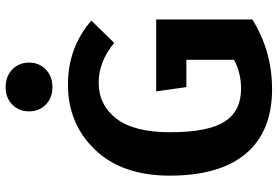

<svg xmlns="http://www.w3.org/2000/svg" viewBox="-172 -797 985 681"><g transform="rotate(-90 320.5 -456.5)"><path d="M361 -708Q492 -708 588 -625L509 -544Q442 -599 368 -599Q289 -599 240.5 -536.5Q192 -474 192 -346Q192 -211 229.5 -152.5Q267 -94 346 -94Q403 -94 449 -119V-288H352L337 -395H592V-54Q480 16 345 16Q195 16 116.5 -76.5Q38 -169 38 -347Q38 -516 130 -612Q222 -708 361 -708ZM290 -905.5Q314 -929 352 -929Q390 -929 414.5 -905.5Q439 -882 439 -846Q439 -810 414.5 -786.5Q390 -763 352 -763Q314 -763 290 -786.5Q266 -810 266 -846Q266 -882 290 -905.5Z"/></g></svg>

Font: FiraSans
Style: Regular
Weight: 600
Designer: Carrois Corporate & Edenspiekermann AG
Foundry: Carrois Corporate GbR & Edenspiekermann AG
Version: Version 3.106;PS 003.106;hotconv 1.0.70;makeotf.lib2.5.58329